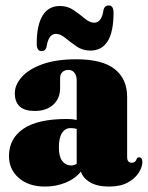

<svg xmlns="http://www.w3.org/2000/svg" viewBox="-20 -676 544 706"><path d="M13 -102Q13 -166 65.5 -202.2Q118 -238.5 226 -238.5Q246.5 -238.5 262 -235V-381Q262 -398.5 253.5 -408.8Q245 -419 231.5 -419Q218 -419 209.5 -411Q201 -403 201 -389.5V-351.5Q201 -314.5 176 -291.2Q151 -268 107.5 -268Q34.5 -268 34.5 -333.5Q34.5 -363.5 59.5 -392.2Q84.5 -421 135 -439.5Q185.5 -458 260.5 -458Q356.5 -458 402 -421.8Q447.5 -385.5 447.5 -319.5V-98.5Q447.5 -77.5 464.5 -77.5Q478.5 -77.5 483.5 -93.5Q486 -97.5 491.5 -97.5Q503.5 -97.5 503.5 -80Q503.5 -62 490.2 -41Q477 -20 450 -5Q423 10 381 10Q338 10 311.5 -5.5Q285 -21 277.5 -45Q256 -18.5 220.8 -4.2Q185.5 10 145.5 10Q85.5 10 49.2 -21.5Q13 -53 13 -102ZM196.5 -134Q196.5 -100 208.8 -84Q221 -68 241 -67.5Q251.5 -67.5 262 -73.5V-202Q252.5 -205 239.5 -205Q219.5 -205 208 -187Q196.5 -169 196.5 -134ZM312 -490Q283.5 -490 261.2 -505.5Q239 -521 220.5 -536.2Q202 -551.5 185.5 -551.5Q158 -551.5 151 -502.5Q146.5 -488 133 -488Q115 -488 115 -515.5Q115 -583 136.5 -618.5Q158 -654 200.5 -654Q228.5 -654 250.8 -638.8Q273 -623.5 291.5 -608Q310 -592.5 326.5 -592.5Q354.5 -592.5 361 -641.5Q366 -656 379.5 -656Q397.5 -656 397.5 -629Q397.5 -490 312 -490Z"/></svg>

Font: Fraunces 144pt S050 Black
Style: Regular
Weight: 900
Version: Version 1.000; ttfautohint (v1.8.3)